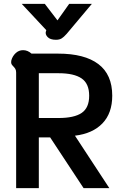

<svg xmlns="http://www.w3.org/2000/svg" viewBox="-20 -979 643 999"><path d="M64 -601Q64 -613 60 -620Q56 -627 49 -634Q43 -640 40.5 -644.5Q38 -649 38 -656Q38 -662 39 -665Q45 -687 61.5 -702.5Q78 -718 100 -718Q124 -718 144 -700H282Q420 -700 492 -645.5Q564 -591 564 -481Q564 -390 513 -337Q462 -284 370 -273L549 0H415L241 -264H182V0H64ZM285 -365Q366 -365 405 -391.5Q444 -418 444 -481Q444 -544 404.5 -571Q365 -598 285 -598H182V-365ZM219 -816 221 -822 93 -959H213L279 -873L340 -959H458L327 -803Q312 -786 300.5 -779Q289 -772 271 -772Q241 -772 227.5 -786.5Q214 -801 219 -816Z"/></svg>

Font: Niramit SemiBold
Style: Regular
Weight: 600
Designer: Katatrad Aksorn Co.,Ltd.
Foundry: Cadson Demak Co.,Ltd.
Version: Version 1.001; ttfautohint (v1.6)